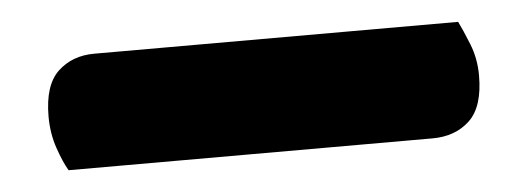

<svg xmlns="http://www.w3.org/2000/svg" viewBox="-26 8 622 226"><g transform="rotate(-5 284.5 121.0)"><path d="M48 188Q42 178 36 160.5Q30 143 30 123Q30 86 47 70Q64 54 90 54H520Q525 64 532 81.5Q539 99 539 119Q539 156 522 172Q505 188 478 188Z"/></g></svg>

Font: Baloo Thambi
Style: Regular
Weight: 400
Designer: Aadarsh Rajan and Ek Type
Foundry: Ek Type
Version: Version 1.443;PS 1.000;hotconv 16.6.51;makeotf.lib2.5.65220;